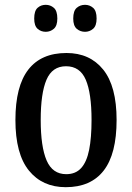

<svg xmlns="http://www.w3.org/2000/svg" viewBox="-20 -767 549 797"><path d="M253 10Q156 10 100 -59Q44 -128 44 -269Q44 -409 97.5 -478Q151 -547 256 -547Q353 -547 408.5 -478Q464 -409 464 -269Q464 -128 410.5 -59Q357 10 253 10ZM255 -44Q294 -44 317 -69.5Q340 -95 350 -145Q360 -195 360 -269Q360 -380 336 -436Q312 -492 254 -492Q197 -492 173 -436Q149 -380 149 -269Q149 -158 173.5 -101Q198 -44 255 -44ZM333 -635Q313 -635 298.5 -647.5Q284 -660 284 -690Q284 -722 298.5 -734.5Q313 -747 333 -747Q352 -747 366.5 -734.5Q381 -722 381 -690Q381 -660 366.5 -647.5Q352 -635 333 -635ZM170 -635Q150 -635 136 -647.5Q122 -660 122 -690Q122 -722 136 -734.5Q150 -747 170 -747Q189 -747 203.5 -734.5Q218 -722 218 -690Q218 -660 203.5 -647.5Q189 -635 170 -635Z"/></svg>

Font: Noto Serif Khmer Condensed Medium
Style: Regular
Weight: 500
Width: 3
Designer: Danh Hong and the Monotype Design Team
Foundry: Monotype Imaging Inc.
Version: Version 2.004